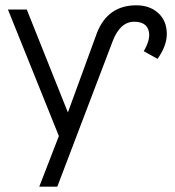

<svg xmlns="http://www.w3.org/2000/svg" viewBox="-20 -504 661 724"><path d="M128 200 202 9 10 -468H81L236 -80L346 -381Q387 -484 494 -484Q545 -484 577 -454.5Q609 -425 609 -376Q609 -331 574 -282L522 -311Q550 -358 540 -390Q530 -422 486 -422Q433 -422 405 -349L196 200Z"/></svg>

Font: Didact Gothic
Style: Regular
Weight: 400
Designer: Daniel Johnson
Foundry: Daniel Johnson
Version: Version 2.101;PS 002.101;hotconv 1.0.88;makeotf.lib2.5.64775